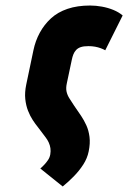

<svg xmlns="http://www.w3.org/2000/svg" viewBox="-20 -527 464 695"><path d="M222 -226 240 -311Q242 -321 245.5 -330Q249 -339 255.5 -346Q262 -353 272.5 -356.5Q283 -360 300 -360Q313 -360 324 -358Q335 -356 344.5 -352.5Q354 -349 361 -345L424 -471Q410 -483 390.5 -491Q371 -499 349 -503Q327 -507 306 -507Q260 -507 224.5 -495Q189 -483 164.5 -460.5Q140 -438 124 -408.5Q108 -379 101 -345L75 -221Q69 -192 71.5 -168.5Q74 -145 81.5 -126Q89 -107 98.5 -92.5Q108 -78 117 -67L145 -30Q152 -21 156.5 -11Q161 -1 162.5 9.5Q164 20 162 32Q160 43 154 52Q148 61 140.5 69Q133 77 126 83L207 148Q228 131 247.5 111Q267 91 281.5 68.5Q296 46 301 21Q307 -8 304 -31.5Q301 -55 292.5 -73.5Q284 -92 274 -107L248 -145Q239 -159 231.5 -170.5Q224 -182 221 -195Q218 -208 222 -226Z"/></svg>

Font: Advent Pro ExtraBold
Style: Italic
Weight: 800
Italic angle: -12°
Version: Version 3.000